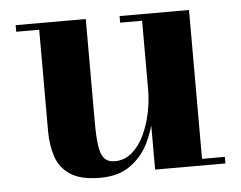

<svg xmlns="http://www.w3.org/2000/svg" viewBox="-41 -508 711 566"><g transform="rotate(-5 314.5 -225.0)"><path d="M234 10Q177.5 10 146.8 -9.8Q116 -29.5 104.2 -63.5Q92.5 -97.5 92.5 -141V-440.5H24.5V-460H232V-153Q232 -111 235.8 -85Q239.5 -59 250 -47Q260.5 -35 281 -35Q309.5 -35 331.2 -53.2Q353 -71.5 367.5 -101.5Q382 -131.5 389.5 -167Q397 -202.5 397 -236.5L411.5 -238Q411.5 -202 403.8 -159.2Q396 -116.5 376.8 -78Q357.5 -39.5 322.8 -14.8Q288 10 234 10ZM397 0V-440.5H332V-460H537.5V-19.5H605V0Z"/></g></svg>

Font: Bodoni Moda
Style: Bold
Weight: 700
Designer: Owen Earl
Foundry: indestructible type
Version: Version 2.005